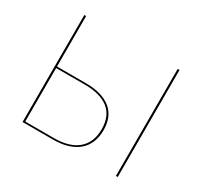

<svg xmlns="http://www.w3.org/2000/svg" viewBox="-145 -894 1145 1088"><g transform="rotate(30 427.5 -350.0)"><path d="M116 0ZM128 -700V-370H316Q423 -370 480 -324Q537 -278 537 -189Q537 -144.5 522.5 -109.2Q508 -74 479.8 -49.8Q451.5 -25.5 410 -12.8Q368.5 0 315 0H116V-700ZM128 -360V-10H315Q417 -10 471 -56Q525 -102 525 -189Q525 -275 471 -317.5Q417 -360 316 -360ZM739 0H727V-700H739Z"/></g></svg>

Font: Lato Hairline
Style: Regular
Weight: 100
Designer: Lukasz Dziedzic
Foundry: tyPoland Lukasz Dziedzic
Version: Version 2.007; 2014-02-27